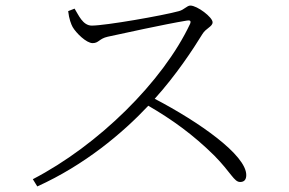

<svg xmlns="http://www.w3.org/2000/svg" viewBox="-20 -696 1040 690"><path d="M225 -656C228 -628 236 -608 241 -599C253 -578 290 -541 313 -541C335 -541 336 -557 367 -564C423 -576 567 -608 651 -622C662 -624 668 -622 663 -610C565 -402 333 -174 98 -52L114 -26C284 -103 420 -217 513 -316C599 -266 674 -212 750 -137C811 -75 821 -42 843 -42C859 -42 865 -52 865 -67C865 -139 695 -258 536 -341C612 -425 674 -519 707 -573C720 -595 744 -600 744 -616C744 -634 689 -676 664 -676C652 -676 642 -661 623 -656C565 -640 359 -604 310 -604C277 -604 262 -643 248 -665Z"/></svg>

Font: Noto Serif CJK SC ExtraLight
Style: Regular
Weight: 200
Designer: Ryoko NISHIZUKA 西塚涼子 (kana & ideographs); Frank Grießhammer (Latin, Greek & Cyrillic); Wenlong ZHANG 张文龙 (bopomofo); San
Foundry: Adobe
Version: Version 2.001;hotconv 1.1.0;makeotfexe 2.6.0